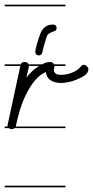

<svg xmlns="http://www.w3.org/2000/svg" viewBox="-20 -562 398 821"><path d="M260 -280H213V-278Q213 -275 211.5 -270.5Q210 -266 210 -263Q210 -256 216 -249Q222 -242 242 -242Q253 -242 265 -244.5Q277 -247 288.5 -251.5Q300 -256 309.5 -262.5Q319 -269 325 -277Q331 -285 338 -285Q345 -285 351.5 -278.5Q358 -272 358 -266Q358 -251 342.5 -240Q327 -229 306.5 -221Q286 -213 267.5 -210Q249 -207 243 -207Q213 -207 195.5 -219.5Q178 -232 176 -254Q150 -243 129 -217.5Q108 -192 92 -159.5Q76 -127 65 -91Q54 -55 48 -24L47 -21H260V-14H42Q38 -10 30 -10Q23 -10 17 -14H0V-21H12Q12 -23 12 -25Q12 -26 12.5 -27.5Q13 -29 13 -30L67 -280H0V-287H69Q73 -297 84 -297Q94 -297 99 -292Q101 -289 102 -287H160Q164 -289 168 -291Q182 -297 196 -297Q202 -297 207 -292Q210 -290 211 -287H260ZM161 -338Q158 -325 146 -325Q139 -325 135 -329.5Q131 -334 131 -339Q131 -349 137.5 -372.5Q144 -396 153 -419Q168 -457 206 -457Q222 -457 222 -441Q222 -433 216 -430.5Q210 -428 203.5 -425.5Q197 -423 189 -418Q181 -413 177 -397Q171 -379 167.5 -365Q164 -351 161 -338ZM260 -535H0V-542H260ZM260 239H0V232H260ZM103 -277Q103 -276 103 -275L93 -230Q102 -242 114 -254Q126 -266 140 -275Q143 -278 147 -280H104Q104 -279 103 -277Z"/></svg>

Font: Gruenewald VA 1. Klasse
Style: Regular
Weight: 400
Designer: Peter Wiegel
Foundry: Peter Wiegel, nach dem Schriftentwurf von Dr. H. Gr¸newald
Version: Version 0.007